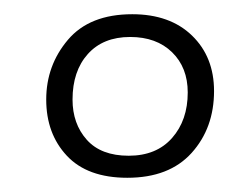

<svg xmlns="http://www.w3.org/2000/svg" viewBox="-20 -802 347 270"><path d="M159 -552Q103 -552 74 -583Q45 -614 45 -662Q45 -710 75.5 -746Q106 -782 166 -782Q219 -782 250 -752Q281 -722 281 -674Q281 -622 249.5 -587Q218 -552 159 -552ZM161 -583Q200 -583 222 -608Q244 -633 244 -672Q244 -707 222 -728.5Q200 -750 163 -750Q125 -750 103.5 -726Q82 -702 82 -662Q82 -628 102 -605.5Q122 -583 161 -583Z"/></svg>

Font: Literata 72pt
Style: Bold Italic
Weight: 700
Italic angle: -2°
Designer: Latin by Veronika Burian and Jose Scaglione. Greek by Irene Vlachou. Cyrillic by Vera Evstafieva
Foundry: TypeTogether
Version: Version 3.002